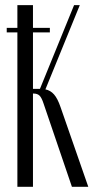

<svg xmlns="http://www.w3.org/2000/svg" viewBox="-20 -719 363 739"><path d="M319.8 0H256.8L147.9 -319.8Q140.1 -343.8 131.8 -351.3Q123.5 -358.9 109.9 -358.9H106.9V0H46.9V-594.2H5.9V-611.8H46.9V-699.2H106.9V-611.8H171.9V-594.2H106.9V-377H133.8L265.1 -699.2H287.1L154.8 -375Q174.3 -371.1 188 -355.5Q201.7 -339.8 212.9 -307.1Z"/></svg>

Font: Moniqa Narrow Heading
Style: Regular
Weight: 400
Width: 4
Designer: Rajesh Rajput
Foundry: Rajesh Rajput
Version: Version 1.000